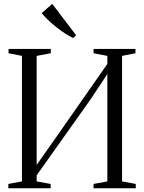

<svg xmlns="http://www.w3.org/2000/svg" viewBox="-20 -1004 768 1024"><path d="M24.5 0V-23L97 -36.5V-706L25.5 -720V-743H251V-720L175.5 -706V-124.5L279 -271.5L552.5 -663V-706L479 -720V-743H702.5V-720L631 -706V-36.5L704 -23V0H479V-23L552.5 -36.5V-609L463 -474L175.5 -69V-36.5L250 -23V0ZM369.5 -801.5Q350 -810.5 326 -826.2Q302 -842 278 -861.2Q254 -880.5 234 -899.8Q214 -919 202.5 -934L258.5 -983.5L386 -816L370.5 -801.5Z"/></svg>

Font: Merriweather 120pt Light
Style: Regular
Weight: 300
Version: Version 2.100